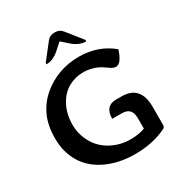

<svg xmlns="http://www.w3.org/2000/svg" viewBox="-200 -1004 1079 1149"><g transform="rotate(-30 339.5 -429.0)"><path d="M30.8 -314Q30.8 -403.8 60.3 -467.3Q89.8 -530.8 141.8 -575.2Q193.8 -619.6 258.5 -643.3Q323.2 -667 397.5 -667Q530.3 -667 626 -587.4Q599.1 -503.4 563 -503.4Q543.9 -503.4 525.4 -517.1Q506.8 -530.8 490.2 -541Q437.5 -573.2 371.6 -573.2Q316.9 -573.2 269 -545.7Q221.2 -518.1 191.7 -461.9Q162.1 -405.8 162.1 -331.1Q162.1 -266.1 195.3 -207Q228.5 -147.9 289.8 -115.7Q351.1 -83.5 419.4 -83.5Q479 -83.5 520.5 -99.6V-174.3Q520.5 -245.1 452.1 -245.1H385.7Q385.7 -333.5 463.9 -333.5H500.5Q631.3 -333.5 631.3 -187V-61Q631.3 -45.4 616.7 -38.6Q522 6.8 401.4 6.8Q290.5 6.8 204.6 -33.4Q118.7 -73.7 74.7 -146Q30.8 -218.3 30.8 -314ZM483.4 -724.1Q434.6 -724.1 389.6 -764.2L344.7 -804.2L299.8 -764.2Q255.4 -724.1 208.5 -724.1V-733.9L293.5 -842.3Q311 -865.2 345.2 -865.2Q378.9 -865.2 397 -842.3L483.4 -733.9Z"/></g></svg>

Font: ALMAS
Style: Bold
Weight: 700
Designer: ALMAS Font/ by Husham Jawad Kadhim, derived from the Bainsely font by/ Paul James MIller
Foundry: High-Logic / Made with FontCreator
Version: Version 1.411;September 19, 2021;FontCreator 14.0.0.2814 32-